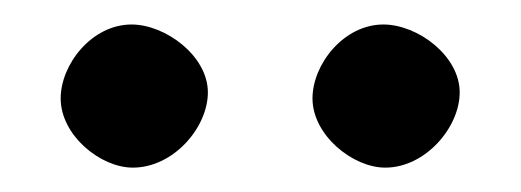

<svg xmlns="http://www.w3.org/2000/svg" viewBox="-20 -726 423 156"><path d="M293 -589.8C325.7 -589.8 353.5 -622.6 353.5 -650.9C353.5 -680.7 319.3 -706.1 291.5 -706.1C259.3 -706.1 233.9 -673.8 233.9 -646C233.9 -616.2 266.6 -589.8 293 -589.8ZM87.9 -589.8C121.1 -589.8 148.9 -622.6 148.9 -650.9C148.9 -680.7 114.3 -706.1 86.9 -706.1C54.7 -706.1 29.3 -673.8 29.3 -646C29.3 -616.2 61.5 -589.8 87.9 -589.8Z"/></svg>

Font: Trykker
Style: Regular
Weight: 400
Designer: Magnus Gaarde
Foundry: Magnus Gaarde
Version: Version 1.001